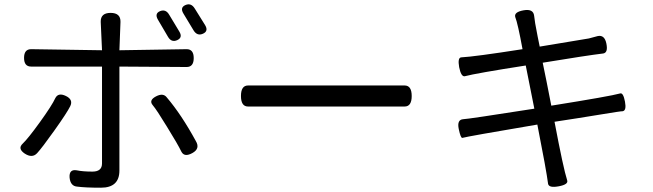

<svg xmlns="http://www.w3.org/2000/svg" viewBox="-20 -831 3040 894"><path d="M757 -377Q825 -297 892 -174Q913 -139 876 -118.5Q839 -98 825 -124Q807 -161 758 -240Q710 -319 691 -341.5Q672 -364 706 -382Q740 -400 757 -377ZM95 -116Q61 -139 85.5 -162Q110 -185 166 -262.5Q222 -340 238 -375Q252 -401 287 -384Q322 -367 307 -336.5Q292 -306 234 -224.5Q176 -143 153 -118Q130 -93 95 -116ZM725 -779Q752 -790 768 -762L815 -684Q832 -656 805 -644Q778 -632 762 -660L715 -740Q699 -768 725 -779ZM834 -768Q817 -796 843.5 -807.5Q870 -819 887 -791L935 -714Q952 -686 925 -674Q898 -662 881 -690ZM449 -729Q448 -771 495 -771Q542 -771 541 -729L536 -597L849 -602Q882 -602 882 -560.5Q882 -519 849 -519L536 -521V-37Q536 43 450 43Q378 43 340 38Q308 36 304 -4Q301 -44 337 -38Q366 -32 410.5 -32Q455 -32 455 -70V-521H125Q92 -521 92 -561.5Q92 -602 125 -602L455 -597Z M1135 -433H1864Q1897 -433 1897 -384Q1897 -335 1864 -335H1135Q1102 -335 1102 -384Q1102 -433 1135 -433Z M2413 -602Q2391 -722 2379 -752Q2373 -775 2418 -783Q2463 -791 2467 -758L2472 -722Q2484 -656 2493 -614Q2689 -646 2722 -652L2763 -663Q2795 -670 2803.5 -628Q2812 -586 2789 -582Q2714 -573 2507 -539Q2523 -463 2547 -339Q2822 -383 2868 -396Q2882 -400 2890 -358Q2898 -316 2879 -313Q2874 -314 2777.5 -298Q2681 -282 2562 -264Q2603 -47 2621 9Q2627 28 2581.5 36.5Q2536 45 2532 25Q2524 -38 2482 -251Q2157 -196 2133 -189Q2125 -187 2116 -230.5Q2107 -274 2137 -276Q2155 -276 2468 -325Q2450 -414 2428 -526Q2197 -490 2144 -476Q2127 -473 2118 -518Q2110 -563 2128 -564Q2189 -567 2413 -602Z"/></svg>

Font: Raw Maruko Gothic CJK TC
Style: Regular
Weight: 400
Version: Version 1.001